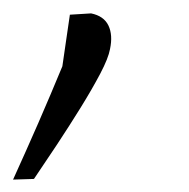

<svg xmlns="http://www.w3.org/2000/svg" viewBox="-51 -118 290 294"><path d="M-31 157Q-11 113 7.8 70Q26.5 27 44.5 -16.5Q47.5 -36 50.2 -55.8Q53 -75.5 56 -95.5L88.5 -97.5Q108 -93.5 115 -79Q122 -64.5 117.5 -43Q115 -29 102.5 -5.2Q90 18.5 72.5 46.8Q55 75 36 103.8Q17 132.5 1 156Z"/></svg>

Font: Commissioner Loud ExtraLight
Style: Italic
Weight: 200
Italic angle: -12°
Designer: Kostas Bartsokas
Foundry: Kostas Bartsokas
Version: Version 1.000; ttfautohint (v1.8.3)